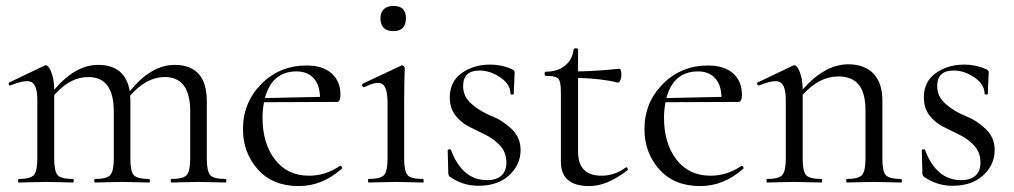

<svg xmlns="http://www.w3.org/2000/svg" viewBox="-20 -616 3421 648"><path d="M741 -12Q744 -12 744 -6Q744 0 741 0Q730 0 699.5 -1Q669 -2 650 -2Q631 -2 600.5 -1Q570 0 559 0Q556 0 556 -6Q556 -12 559 -12Q598 -12 610 -25Q622 -38 622 -81V-240Q622 -356 536 -356Q474 -356 419 -293Q420 -288 420 -277V-81Q420 -38 431.5 -25Q443 -12 483 -12Q486 -12 486 -6Q486 0 483 0Q472 0 441.5 -1Q411 -2 392 -2Q373 -2 342.5 -1Q312 0 301 0Q298 0 298 -6Q298 -12 301 -12Q340 -12 352 -25Q364 -38 364 -81V-240Q364 -356 278 -356Q216 -356 163 -295V-81Q163 -38 174.5 -25Q186 -12 226 -12Q229 -12 229 -6Q229 0 226 0Q215 0 184 -1Q153 -2 135 -2Q116 -2 85 -1Q54 0 43 0Q41 0 41 -6Q41 -12 43 -12Q82 -12 94 -25Q106 -38 106 -81V-278Q106 -328 87 -338.5Q68 -349 16 -328Q11 -325 9 -333Q9 -337 12 -338L131 -395Q137 -398 144 -389.5Q151 -381 157 -360.5Q163 -340 163 -313Q234 -397 311 -397Q403 -397 418 -308Q490 -397 569 -397Q678 -397 678 -274V-81Q678 -38 689.5 -25Q701 -12 741 -12Z M1127 -56Q1128 -57 1130.5 -55.5Q1133 -54 1134 -51.5Q1135 -49 1134 -47Q1068 12 988 12Q900 12 850 -44.5Q800 -101 800 -180Q800 -270 862 -332.5Q924 -395 1015 -395Q1069 -395 1099 -368.5Q1129 -342 1129 -296Q1129 -272 1117 -272L871 -271Q866 -244 866 -219Q866 -132 908 -77.5Q950 -23 1023 -23Q1079 -23 1127 -56ZM981 -375Q898 -375 874 -285L1060 -289Q1059 -330 1038 -352.5Q1017 -375 981 -375Z M1308 -511Q1264 -511 1264 -555Q1264 -574 1275.5 -585Q1287 -596 1308 -596Q1350 -596 1350 -555Q1350 -511 1308 -511ZM1224 0Q1222 0 1222 -6Q1222 -12 1224 -12Q1264 -12 1276 -25Q1288 -38 1288 -81V-268Q1288 -320 1271 -332Q1254 -344 1210 -322Q1207 -321 1204.5 -323.5Q1202 -326 1202 -329Q1202 -332 1205 -334L1335 -395Q1338 -397 1342 -393.5Q1346 -390 1346 -387Q1346 -383 1345.5 -366.5Q1345 -350 1344.5 -323.5Q1344 -297 1344 -269V-81Q1344 -38 1355.5 -25Q1367 -12 1407 -12Q1410 -12 1410 -6Q1410 0 1407 0Q1396 0 1365.5 -1Q1335 -2 1316 -2Q1297 -2 1266 -1Q1235 0 1224 0Z M1543 -325Q1543 -289 1573.5 -263.5Q1604 -238 1640 -224Q1676 -210 1706.5 -181Q1737 -152 1737 -110Q1737 -60 1698.5 -24.5Q1660 11 1595 11Q1542 11 1499 -19Q1493 -24 1493 -31L1491 -109Q1491 -111 1496 -112Q1501 -113 1502 -110Q1540 -8 1624 -8Q1656 -8 1673 -24Q1690 -40 1689 -71Q1688 -103 1667.5 -125Q1647 -147 1619.5 -160.5Q1592 -174 1564 -188Q1536 -202 1517 -226.5Q1498 -251 1498 -287Q1498 -341 1538.5 -369.5Q1579 -398 1634 -398Q1673 -398 1707 -383Q1717 -379 1717 -372Q1717 -362 1715.5 -338Q1714 -314 1714 -299Q1714 -297 1708.5 -297Q1703 -297 1703 -299Q1703 -331 1669 -354.5Q1635 -378 1598 -378Q1543 -378 1543 -325Z M2091 -50Q2095 -54 2098 -48Q2100 -44 2097 -41Q2029 12 1969 12Q1873 12 1873 -70V-305Q1873 -341 1864.5 -350.5Q1856 -360 1822 -360Q1818 -360 1818 -367Q1818 -374 1822 -374Q1862 -374 1887 -394.5Q1912 -415 1916 -449Q1916 -453 1923.5 -453Q1931 -453 1931 -449V-375Q1994 -376 2070 -384Q2077 -384 2077 -362Q2077 -357 2075.5 -350.5Q2074 -344 2071 -340.5Q2068 -337 2066 -337Q2011 -351 1931 -353V-104Q1931 -23 2010 -23Q2054 -23 2091 -50Z M2482 -56Q2483 -57 2485.5 -55.5Q2488 -54 2489 -51.5Q2490 -49 2489 -47Q2423 12 2343 12Q2255 12 2205 -44.5Q2155 -101 2155 -180Q2155 -270 2217 -332.5Q2279 -395 2370 -395Q2424 -395 2454 -368.5Q2484 -342 2484 -296Q2484 -272 2472 -272L2226 -271Q2221 -244 2221 -219Q2221 -132 2263 -77.5Q2305 -23 2378 -23Q2434 -23 2482 -56ZM2336 -375Q2253 -375 2229 -285L2415 -289Q2414 -330 2393 -352.5Q2372 -375 2336 -375Z M3021 -12Q3024 -12 3024 -6Q3024 0 3021 0Q3010 0 2979 -1Q2948 -2 2930 -2Q2911 -2 2880 -1Q2849 0 2838 0Q2836 0 2836 -6Q2836 -12 2838 -12Q2877 -12 2889 -25Q2901 -38 2901 -81V-243Q2901 -302 2878.5 -330Q2856 -358 2809 -358Q2745 -358 2689 -296V-81Q2689 -38 2700.5 -25Q2712 -12 2752 -12Q2755 -12 2755 -6Q2755 0 2752 0Q2741 0 2710 -1Q2679 -2 2661 -2Q2642 -2 2611 -1Q2580 0 2569 0Q2567 0 2567 -6Q2567 -12 2569 -12Q2608 -12 2620 -25Q2632 -38 2632 -81V-278Q2632 -328 2613 -338.5Q2594 -349 2543 -328Q2540 -327 2537.5 -329Q2535 -331 2535 -334Q2535 -337 2538 -338L2657 -395Q2663 -398 2670 -390Q2677 -382 2683 -361.5Q2689 -341 2689 -314Q2764 -399 2843 -399Q2898 -399 2928 -367.5Q2958 -336 2958 -277V-81Q2958 -38 2969.5 -25Q2981 -12 3021 -12Z M3143 -325Q3143 -289 3173.5 -263.5Q3204 -238 3240 -224Q3276 -210 3306.5 -181Q3337 -152 3337 -110Q3337 -60 3298.5 -24.5Q3260 11 3195 11Q3142 11 3099 -19Q3093 -24 3093 -31L3091 -109Q3091 -111 3096 -112Q3101 -113 3102 -110Q3140 -8 3224 -8Q3256 -8 3273 -24Q3290 -40 3289 -71Q3288 -103 3267.5 -125Q3247 -147 3219.5 -160.5Q3192 -174 3164 -188Q3136 -202 3117 -226.5Q3098 -251 3098 -287Q3098 -341 3138.5 -369.5Q3179 -398 3234 -398Q3273 -398 3307 -383Q3317 -379 3317 -372Q3317 -362 3315.5 -338Q3314 -314 3314 -299Q3314 -297 3308.5 -297Q3303 -297 3303 -299Q3303 -331 3269 -354.5Q3235 -378 3198 -378Q3143 -378 3143 -325Z"/></svg>

Font: Cormorant
Style: Regular
Weight: 400
Designer: Christian Thalmann (Catharsis Fonts)
Version: Version 1.000;PS 001.000;hotconv 1.0.70;makeotf.lib2.5.58329